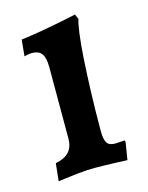

<svg xmlns="http://www.w3.org/2000/svg" viewBox="-82 -525 454 590"><g transform="rotate(-15 145.0 -230.0)"><path d="M32 11 38 -45Q68 -51 81.5 -66.5Q95 -82 95 -108V-335Q95 -365 85.5 -378Q76 -391 54 -391Q48 -391 39 -389Q30 -387 30 -387L35 -439Q67 -443 98.5 -448.5Q130 -454 155.5 -459Q181 -464 197 -467.5Q213 -471 213 -471L220 -455Q216 -445 211.5 -413Q207 -381 204 -333Q201 -285 199 -226.5Q197 -168 197 -103Q197 -78 204 -67Q211 -56 229 -56Q237 -56 248.5 -57Q260 -58 260 -58L262 -53L253 3Q253 3 242.5 2.5Q232 2 216 1.5Q200 1 182 0.5Q164 0 149 0Q125 0 97.5 3Q70 6 51 8.5Q32 11 32 11Z"/></g></svg>

Font: Alegreya SemiBold
Style: Regular
Weight: 600
Designer: Juan Pablo del Peral
Foundry: Huerta Tipografica
Version: Version 2.009